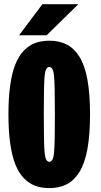

<svg xmlns="http://www.w3.org/2000/svg" viewBox="-20 -904 490 934"><path d="M73 -732.5 186 -883.5H361L207 -732.5ZM220 11Q181 11 150.5 -0.5Q120 -12 95.2 -38Q70.5 -64 54.2 -105.2Q38 -146.5 29.5 -207.2Q21 -268 21 -348Q21 -427.5 29.5 -488Q38 -548.5 54.2 -589.8Q70.5 -631 95.2 -657Q120 -683 150.5 -694.5Q181 -706 220 -706Q269 -706 304.8 -687.5Q340.5 -669 366.5 -627.8Q392.5 -586.5 405.2 -516.8Q418 -447 418 -348Q418 -248.5 405.2 -178.8Q392.5 -109 366.5 -67.5Q340.5 -26 304.8 -7.5Q269 11 220 11ZM247 -348Q247 -490 243 -534Q239 -578 220 -578Q201 -578 197 -534Q193 -490 193 -348Q193 -205 197 -161Q201 -117 220 -117Q239 -117 243 -161Q247 -205 247 -348Z"/></svg>

Font: League Mono Condensed ExtraBold
Style: Regular
Weight: 800
Width: 1
Designer: Tyler Finck
Foundry: The League of Moveable Type / Tyler Finck
Version: Version 2.210